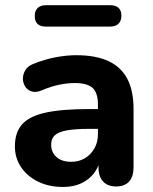

<svg xmlns="http://www.w3.org/2000/svg" viewBox="-20 -715 595 745"><path d="M224.8 10.5Q170.2 10.5 127.9 -10.2Q85.5 -31 61.6 -66.6Q37.8 -102.2 37.8 -147.2Q37.8 -201.2 65.8 -232.6Q93.8 -264 156.5 -277.9Q219.2 -291.8 324 -291.8H376V-215H324.5Q271.5 -215 239.1 -209.1Q206.8 -203.2 192.6 -190Q178.5 -176.8 178.5 -153.8Q178.5 -124.5 198.9 -105.9Q219.2 -87.2 256.5 -87.2Q286.2 -87.2 309.4 -101Q332.5 -114.8 346.2 -138.9Q360 -163 360 -194.5V-309.8Q360 -354.5 339.5 -373.6Q319 -392.8 269.8 -392.8Q242.5 -392.8 210.5 -386.4Q178.5 -380 141.2 -364.2Q119.2 -355 102.9 -360.1Q86.5 -365.2 77.6 -379.4Q68.8 -393.5 68.9 -410.5Q69 -427.5 78.8 -443.5Q88.5 -459.5 110.5 -467.5Q157 -486 198.9 -493.4Q240.8 -500.8 275.2 -500.8Q351.2 -500.8 400.4 -478.1Q449.5 -455.5 473.9 -409.4Q498.2 -363.2 498.2 -291V-65.8Q498.2 -29.8 480.9 -10.6Q463.5 8.5 430.8 8.5Q398 8.5 380.1 -10.6Q362.2 -29.8 362.2 -65.8V-105L369.5 -99.8Q363.2 -66 343.6 -41.4Q324 -16.8 293.9 -3.1Q263.8 10.5 224.8 10.5ZM158.2 -611.8Q114.8 -611.8 114.8 -653.2Q114.8 -672.9 126 -683.8Q137.3 -694.8 158.2 -694.8H407.5Q451 -694.8 451 -653.5Q451 -634 439.7 -622.9Q428.4 -611.8 407.5 -611.8Z"/></svg>

Font: Nunito ExtraLight
Style: Regular
Weight: 200
Designer: Vernon Adams
Foundry: Vernon Adams
Version: Version 3.602;April 4, 2023;FontCreator 14.0.0.2856 64-bit